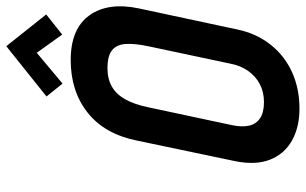

<svg xmlns="http://www.w3.org/2000/svg" viewBox="-201 -761 973 611"><g transform="rotate(-90 285.5 -455.5)"><path d="M545 -795 444 -922 284 -794 325 -743 423 -825 481 -744ZM144 -508 78 -193Q65 -128 83 -82.5Q101 -37 143.5 -13Q186 11 245 11Q309 11 361 -12.5Q413 -36 448.5 -80.5Q484 -125 497 -186L564 -499Q585 -597 542.5 -657Q500 -717 400 -717Q301 -717 233 -663.5Q165 -610 144 -508ZM193 -205 250 -472Q259 -515 275 -543.5Q291 -572 315.5 -586Q340 -600 374 -600Q413 -600 431 -585.5Q449 -571 451 -542.5Q453 -514 444 -471L388 -207Q382 -176 365 -152Q348 -128 323 -115Q298 -102 266 -102Q233 -102 214.5 -114.5Q196 -127 191 -150Q186 -173 193 -205Z"/></g></svg>

Font: Advent Pro
Style: Bold Italic
Weight: 700
Italic angle: -12°
Designer: VivaRado, Andreas Kalpakidis
Foundry: VivaRado, Andreas Kalpakidis
Version: Version 3.000